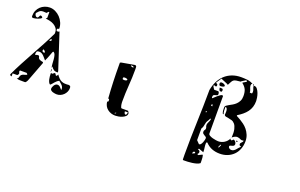

<svg xmlns="http://www.w3.org/2000/svg" viewBox="-115 -1334 3231 2068"><g transform="rotate(20 1500.0 -300.0)"><path d="M480 -198Q465 -198 454 -200Q443 -202 435 -207Q427 -212 419.5 -220Q412 -228 403 -240V-220Q396 -238 394.5 -264Q393 -290 391 -316Q389 -342 382.5 -363.5Q376 -385 360 -393L353 -387Q351 -382 345.5 -367.5Q340 -353 334 -336.5Q328 -320 322 -306Q316 -292 313 -287Q313 -285 310.5 -280Q308 -275 307 -273Q297 -284 287.5 -296Q278 -308 267.5 -318Q257 -328 245 -334.5Q233 -341 217 -341Q192 -341 188 -328Q184 -315 184 -295Q194 -295 200.5 -298Q207 -301 217 -301Q230 -301 231.5 -295.5Q233 -290 234.5 -282.5Q236 -275 243 -267Q250 -259 273 -253Q283 -251 289 -250Q295 -249 295 -240Q295 -237 293 -233L220 -40Q214 -24 207.5 -7.5Q201 9 187 20H157Q136 20 121.5 19.5Q107 19 87 13Q101 7 103.5 -1.5Q106 -10 108.5 -19Q111 -28 119 -37Q127 -46 153 -53Q159 -55 168 -57.5Q177 -60 180 -67L167 -80H93Q91 -79 90 -78Q87 -76 87 -73Q86 -73 86 -70Q86 -68 87 -67Q87 -65 90 -56.5Q93 -48 93 -47Q94 -46 94 -43Q94 -40 93 -40Q91 -36 86 -29.5Q81 -23 80 -23H27V11Q20 11 13 6.5Q6 2 7 -7Q41 -80 79 -151.5Q117 -223 156 -293.5Q195 -364 233.5 -435.5Q272 -507 307 -580V-593Q307 -622 292.5 -641.5Q278 -661 256.5 -673.5Q235 -686 209 -692Q183 -698 160 -700L173 -713V-778Q171 -778 170 -779Q169 -779 168 -780H167Q164 -778 156.5 -770.5Q149 -763 147 -760Q124 -762 109.5 -762Q95 -762 84.5 -758.5Q74 -755 64 -745.5Q54 -736 40 -720V-713Q40 -704 47.5 -692Q55 -680 67 -680Q75 -680 78.5 -684.5Q82 -689 84.5 -695Q87 -701 90 -706.5Q93 -712 100 -713Q101 -713 106 -710.5Q111 -708 113 -707Q114 -706 117 -703.5Q120 -701 120 -700Q121 -699 121 -696Q121 -690 110 -683Q99 -676 85 -671Q71 -666 56 -662.5Q41 -659 34 -659Q21 -659 17 -662.5Q13 -666 13 -679Q13 -712 25 -739Q37 -766 57.5 -785.5Q78 -805 105.5 -816Q133 -827 163 -827Q196 -827 227 -812Q258 -797 281.5 -772.5Q305 -748 319.5 -715.5Q334 -683 334 -649Q334 -645 330.5 -644Q327 -643 323 -642.5Q319 -642 315.5 -640Q312 -638 312 -631Q312 -623 314.5 -618Q317 -613 326 -613Q333 -613 337 -614Q341 -615 347 -620L480 -213ZM300 -507Q299 -511 293 -513Q279 -505 279 -493Q279 -489 280 -487Q285 -488 292.5 -492.5Q300 -497 300 -503ZM274 -353Q274 -363 268.5 -368.5Q263 -374 253 -380Q248 -378 247 -374Q246 -370 246 -366Q246 -356 252.5 -352.5Q259 -349 273 -347Q274 -349 274 -353ZM407 -180Q405 -178 404.5 -184Q404 -190 404 -196.5Q404 -203 404.5 -208.5Q405 -214 407 -213Q410 -210 410 -197Q410 -184 407 -180ZM473 -160Q476 -158 479.5 -160.5Q483 -163 486 -166.5Q489 -170 491 -174Q493 -178 493 -180Q508 -158 522.5 -143.5Q537 -129 554 -121Q571 -113 592 -111.5Q613 -110 640 -113Q654 -109 657.5 -103.5Q661 -98 661 -84Q661 -62 652 -42Q643 -22 627.5 -6.5Q612 9 592 18Q572 27 550 27Q543 27 530 25.5Q517 24 504.5 20Q492 16 482.5 8.5Q473 1 473 -10Q473 -19 477 -30.5Q481 -42 487.5 -51.5Q494 -61 503 -67.5Q512 -74 523 -74Q542 -74 555 -60.5Q568 -47 580 -33L581 -47Q581 -59 576 -69Q571 -79 563 -87.5Q555 -96 545.5 -103.5Q536 -111 527 -120Q512 -113 502 -104Q492 -95 483.5 -85.5Q475 -76 467 -66Q459 -56 447 -47Q436 -54 429.5 -67.5Q423 -81 419.5 -97Q416 -113 414.5 -129Q413 -145 413 -157V-173Q415 -168 419 -167Q423 -166 427 -166Q437 -166 440.5 -173.5Q444 -181 454 -181L460 -180Z M1347 -43Q1347 -23 1332.5 -10Q1318 3 1297.5 11.5Q1277 20 1255.5 23.5Q1234 27 1220 27Q1169 27 1131 -2.5Q1093 -32 1087 -87Q1097 -85 1099 -91.5Q1101 -98 1101 -103Q1101 -109 1099 -115.5Q1097 -122 1087 -120Q1080 -216 1076.5 -310.5Q1073 -405 1073 -501V-527L1087 -533L1240 -560L1253 -547L1254 -515Q1254 -421 1247 -329Q1240 -237 1240 -141Q1240 -138 1240.5 -126.5Q1241 -115 1243.5 -102.5Q1246 -90 1250 -80Q1254 -70 1260 -70H1333Q1334 -70 1336.5 -66Q1339 -62 1340 -60Q1341 -58 1343.5 -53Q1346 -48 1347 -47ZM1228 -525Q1228 -538 1218 -540Q1208 -542 1197 -542Q1197 -531 1208.5 -528Q1220 -525 1228 -525ZM1213 -380Q1207 -389 1198 -391.5Q1189 -394 1180 -394Q1171 -394 1165.5 -392Q1160 -390 1160 -380Q1160 -370 1165.5 -368Q1171 -366 1180 -366Q1189 -366 1198 -368.5Q1207 -371 1213 -380ZM1303 -53Q1303 -44 1306.5 -34Q1310 -24 1320 -20Q1330 -24 1333.5 -34Q1337 -44 1337 -53ZM1220 0Q1221 -1 1221 -3Q1221 -6 1220 -7Q1218 -6 1213 -3.5Q1208 -1 1207 0Q1206 1 1206 3Q1206 6 1207 7Z M2520 -787Q2540 -787 2554 -769Q2568 -751 2577 -727Q2586 -703 2590 -678Q2594 -653 2594 -640Q2594 -602 2584 -571Q2574 -540 2555 -514.5Q2536 -489 2510 -467.5Q2484 -446 2453 -427Q2452 -424 2452 -420Q2452 -418 2465.5 -411.5Q2479 -405 2499 -393Q2519 -381 2543 -363.5Q2567 -346 2587 -321.5Q2607 -297 2620.5 -265Q2634 -233 2634 -193Q2634 -145 2618.5 -104.5Q2603 -64 2574.5 -35Q2546 -6 2506 10.5Q2466 27 2417 27Q2369 27 2328 11.5Q2287 -4 2253 -40H2250Q2242 -40 2241 -33.5Q2240 -27 2240 -21Q2240 1 2243.5 22.5Q2247 44 2247 67V73L2193 53L2180 60Q2189 63 2198 69.5Q2207 76 2207 87Q2207 95 2204 100.5Q2201 106 2193 113L2207 120L2247 100Q2251 98 2254 107Q2257 116 2258 129Q2259 142 2259.5 155Q2260 168 2260 173V193Q2245 205 2222 211.5Q2199 218 2173.5 221.5Q2148 225 2124.5 226Q2101 227 2086 227Q2082 227 2075 227Q2068 227 2067 220L2066 167Q2066 -22 2072.5 -207Q2079 -392 2080 -580Q2090 -635 2112.5 -680.5Q2135 -726 2170 -758.5Q2205 -791 2251.5 -809Q2298 -827 2356 -827Q2391 -827 2427 -823Q2463 -819 2493 -800Q2483 -796 2481 -790.5Q2479 -785 2479 -777Q2479 -767 2482 -758.5Q2485 -750 2488.5 -741.5Q2492 -733 2495 -723.5Q2498 -714 2498 -702Q2514 -702 2520.5 -701.5Q2527 -701 2527 -720Q2527 -738 2519.5 -753.5Q2512 -769 2512 -787ZM2607 -125Q2586 -125 2586 -144Q2586 -152 2590 -157.5Q2594 -163 2599.5 -168Q2605 -173 2609 -178.5Q2613 -184 2613 -193Q2596 -190 2588.5 -191Q2581 -192 2575.5 -195Q2570 -198 2561.5 -201.5Q2553 -205 2533 -207Q2527 -207 2519.5 -204.5Q2512 -202 2504 -198Q2496 -194 2489.5 -189Q2483 -184 2480 -180Q2484 -241 2475.5 -276.5Q2467 -312 2451 -331Q2435 -350 2415.5 -356Q2396 -362 2377.5 -365Q2359 -368 2345 -371Q2331 -374 2327 -387Q2327 -390 2328.5 -403Q2330 -416 2329 -430.5Q2328 -445 2322.5 -456.5Q2317 -468 2304 -468Q2304 -453 2305 -428.5Q2306 -404 2313 -387Q2312 -386 2310 -386Q2303 -386 2299.5 -395.5Q2296 -405 2294.5 -417.5Q2293 -430 2293 -442.5Q2293 -455 2293 -461Q2293 -472 2304.5 -481Q2316 -490 2333 -499Q2350 -508 2370 -519.5Q2390 -531 2407 -547.5Q2424 -564 2435.5 -587Q2447 -610 2447 -643Q2447 -687 2434.5 -716Q2422 -745 2387 -773Q2388 -777 2393 -780L2427 -800V-807Q2424 -812 2420 -813Q2419 -814 2417 -814Q2414 -814 2413 -813Q2412 -812 2407 -808.5Q2402 -805 2395 -801Q2388 -797 2382 -793Q2376 -789 2373 -787Q2368 -784 2367 -780Q2334 -777 2316 -774Q2298 -771 2287.5 -763.5Q2277 -756 2269 -741.5Q2261 -727 2247 -700Q2245 -703 2232.5 -708.5Q2220 -714 2205.5 -720Q2191 -726 2177.5 -731.5Q2164 -737 2160 -740Q2148 -723 2140 -709.5Q2132 -696 2120 -680Q2123 -675 2126.5 -673.5Q2130 -672 2133.5 -670.5Q2137 -669 2139 -666Q2141 -663 2141 -657Q2141 -652 2139.5 -646Q2138 -640 2130 -640H2127L2107 -647Q2106 -644 2106 -640Q2106 -629 2114 -619.5Q2122 -610 2127 -600H2173Q2180 -600 2183.5 -589Q2187 -578 2187 -573Q2187 -559 2178.5 -555.5Q2170 -552 2160 -550Q2150 -548 2141.5 -543Q2133 -538 2133 -523Q2133 -519 2133.5 -513.5Q2134 -508 2140 -507Q2144 -511 2155.5 -522Q2167 -533 2180.5 -544.5Q2194 -556 2207 -565Q2220 -574 2226 -574Q2229 -574 2234.5 -573Q2240 -572 2240 -567V-140Q2240 -127 2256 -118Q2272 -109 2292 -103.5Q2312 -98 2331 -95.5Q2350 -93 2356 -93Q2394 -93 2425.5 -113Q2457 -133 2473 -167Q2473 -158 2477 -155Q2481 -152 2486 -152H2491Q2492 -152 2493 -153Q2495 -154 2500 -160.5Q2505 -167 2507 -167Q2513 -167 2519 -163Q2525 -159 2530 -153Q2535 -147 2538 -140Q2541 -133 2541 -127Q2541 -112 2532.5 -106.5Q2524 -101 2513.5 -98.5Q2503 -96 2494.5 -93Q2486 -90 2486 -81Q2486 -70 2497.5 -61.5Q2509 -53 2520 -53Q2536 -53 2547.5 -60Q2559 -67 2568.5 -77.5Q2578 -88 2587 -99.5Q2596 -111 2607 -120ZM2507 -787Q2502 -787 2502 -793.5Q2502 -800 2507 -800Q2512 -800 2512 -793.5Q2512 -787 2507 -787ZM2176 -660Q2166 -660 2162.5 -667.5Q2159 -675 2159 -683Q2159 -701 2177 -701Q2182 -701 2189.5 -699.5Q2197 -698 2203.5 -695Q2210 -692 2215 -687.5Q2220 -683 2220 -677Q2220 -671 2214 -667.5Q2208 -664 2201 -662.5Q2194 -661 2187.5 -660.5Q2181 -660 2180 -660ZM2214 -623Q2214 -615 2211.5 -610.5Q2209 -606 2200 -606Q2185 -606 2180.5 -619Q2176 -632 2176 -643Q2192 -643 2203 -641.5Q2214 -640 2214 -623ZM2169 -425Q2169 -430 2167.5 -437.5Q2166 -445 2160 -447Q2158 -446 2155.5 -440.5Q2153 -435 2153 -433Q2153 -428 2159.5 -426.5Q2166 -425 2169 -425ZM2127 -340Q2135 -345 2135 -355Q2125 -355 2120 -347ZM2177 7Q2187 7 2195 -4Q2203 -15 2209 -29.5Q2215 -44 2218 -58Q2221 -72 2221 -78Q2221 -87 2213.5 -92.5Q2206 -98 2196.5 -103Q2187 -108 2179.5 -115Q2172 -122 2172 -136Q2172 -150 2179.5 -157.5Q2187 -165 2187 -177Q2187 -187 2183 -194.5Q2179 -202 2179 -215Q2179 -225 2182.5 -234.5Q2186 -244 2190.5 -253Q2195 -262 2198.5 -271.5Q2202 -281 2202 -293H2193Q2192 -290 2187 -279.5Q2182 -269 2180 -267Q2169 -252 2165 -239Q2161 -226 2159 -213.5Q2157 -201 2153.5 -188Q2150 -175 2140 -160V-27L2173 7ZM2555 -167Q2555 -158 2547 -153Q2538 -157 2538 -167ZM2393 -67Q2391 -61 2388 -56Q2386 -51 2383.5 -47Q2381 -43 2380 -40Q2379 -38 2379 -33H2387L2392 -43Q2394 -48 2396 -52.5Q2398 -57 2400 -60Q2401 -62 2401 -67ZM2167 110Q2167 100 2157 100Q2149 100 2144 106.5Q2139 113 2139 120Q2139 124 2140 127L2167 113Z"/></g></svg>

Font: Genkaimincho
Style: Regular
Weight: 800
Designer: Dr. Ken Lunde (project architect, glyph set definition & overall production); Masataka HATTORI \u670D \u90E8 \u6B63 \u8C
Foundry: Adobe Systems Incorporated
Version: Version 1.00